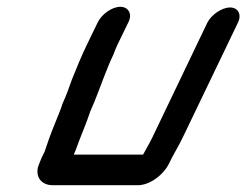

<svg xmlns="http://www.w3.org/2000/svg" viewBox="-20 -519 725 565"><path d="M268 -454 235 -386C219 -353 205 -318 192 -286C186 -268 173 -233 164 -214C161 -205 158 -195 153 -184L141 -154C129 -125 120 -99 111 -72L103 -56C99 -47 96 -38 93 -31C83 -1 100 26 135 26H386C421 26 462 -5 478 -39C490 -65 506 -89 519 -117L680 -452C692 -476 681 -497 657 -497C633 -497 602 -476 590 -452L429 -116C420 -97 410 -81 401 -64H197L203 -78C214 -110 235 -158 246 -192L258 -220C276 -264 292 -313 314 -359C317 -368 321 -377 325 -386L358 -454C370 -478 358 -499 334 -499C310 -499 280 -478 268 -454Z"/></svg>

Font: Electronic
Style: BlkUltIt
Weight: 900
Version: Version 1.011